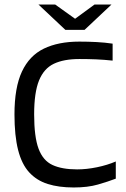

<svg xmlns="http://www.w3.org/2000/svg" viewBox="-20 -821 558 849"><path d="M492 -107V-31Q458 -18 413 -5Q368 8 306 8Q240 8 191 -7.5Q142 -23 109 -59Q76 -95 60 -158Q44 -221 44 -315Q44 -434 77 -504.5Q110 -575 174 -606Q238 -637 331 -637Q370 -637 407.5 -635Q445 -633 478 -628V-553Q441 -557 405.5 -558.5Q370 -560 331 -560Q262 -560 218 -539Q174 -518 152.5 -465Q131 -412 131 -315Q131 -216 150.5 -163.5Q170 -111 212 -91.5Q254 -72 321 -72Q363 -72 409 -81.5Q455 -91 492 -107ZM224 -801 312 -738 398 -801H473L354 -689H269L150 -801Z"/></svg>

Font: Blinker
Style: Regular
Weight: 400
Designer: Juergen Huber
Foundry: supertype
Version: 1.017